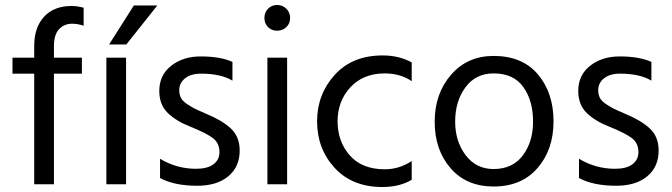

<svg xmlns="http://www.w3.org/2000/svg" viewBox="-20 -738 2692 769"><path d="M315 -707V-635Q291 -643 269 -643Q237 -643 216.5 -621Q196 -599 196 -553V-507H308V-443H196V0H117V-443H30V-507H117V-554Q117 -628 156.5 -671Q196 -714 266 -714Q290 -714 315 -707Z M406 0V-507H485V0ZM417 -560 516 -716H610L486 -560Z M911 -490V-415Q865 -443 785 -443Q745 -443 721.5 -424.5Q698 -406 698 -377Q698 -359 705 -345.5Q712 -332 732.5 -319Q753 -306 762.5 -301.5Q772 -297 804 -283Q868 -257 904 -224Q940 -191 940 -135Q940 -70 894.5 -32Q849 6 770 6Q678 6 621 -25V-102Q688 -62 765 -62Q811 -62 835 -80Q859 -98 859 -129Q859 -165 832.5 -185Q806 -205 744 -230Q687 -252 652.5 -285Q618 -318 618 -374Q618 -437 665.5 -474.5Q713 -512 784 -512Q863 -512 911 -490Z M1051 0V-507H1130V0ZM1053.5 -629.5Q1039 -644 1039 -666Q1039 -688 1053.5 -703Q1068 -718 1090 -718Q1112 -718 1127 -703Q1142 -688 1142 -666Q1142 -644 1127 -629.5Q1112 -615 1090 -615Q1068 -615 1053.5 -629.5Z M1332 -251Q1333 -169 1382 -114.5Q1431 -60 1521 -60Q1579 -60 1629 -93V-18Q1581 11 1511 11Q1391 11 1320.5 -65.5Q1250 -142 1250 -252Q1250 -360 1320.5 -438Q1391 -516 1513 -516Q1578 -516 1629 -488V-413Q1583 -444 1521 -444Q1435 -444 1383.5 -388.5Q1332 -333 1332 -251Z M1957 9Q1848 9 1784.5 -64.5Q1721 -138 1721 -250Q1721 -363 1786.5 -438.5Q1852 -514 1957 -514Q2072 -514 2134.5 -440Q2197 -366 2197 -252Q2197 -139 2133 -65Q2069 9 1957 9ZM1957 -444Q1885 -444 1844 -388Q1803 -332 1803 -251Q1803 -172 1845 -116.5Q1887 -61 1957 -61Q2033 -61 2074 -115.5Q2115 -170 2115 -251Q2115 -335 2076 -389.5Q2037 -444 1957 -444Z M2589 -490V-415Q2543 -443 2463 -443Q2423 -443 2399.5 -424.5Q2376 -406 2376 -377Q2376 -359 2383 -345.5Q2390 -332 2410.5 -319Q2431 -306 2440.5 -301.5Q2450 -297 2482 -283Q2546 -257 2582 -224Q2618 -191 2618 -135Q2618 -70 2572.5 -32Q2527 6 2448 6Q2356 6 2299 -25V-102Q2366 -62 2443 -62Q2489 -62 2513 -80Q2537 -98 2537 -129Q2537 -165 2510.5 -185Q2484 -205 2422 -230Q2365 -252 2330.5 -285Q2296 -318 2296 -374Q2296 -437 2343.5 -474.5Q2391 -512 2462 -512Q2541 -512 2589 -490Z"/></svg>

Font: Hind
Style: Regular
Weight: 400
Designer: Manushi Parikh, Satya Rajpurohit
Foundry: Indian Type Foundry
Version: Version 2.000;PS 1.0;hotconv 1.0.79;makeotf.lib2.5.61930